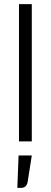

<svg xmlns="http://www.w3.org/2000/svg" viewBox="-20 -685 246 930"><path d="M134 -665V0H72V-665ZM134 68 114 196Q111 211 103 218Q95 225 82 225H64L70 68Z"/></svg>

Font: Blinker Light
Style: Regular
Weight: 300
Designer: Juergen Huber
Foundry: supertype
Version: Version 1.017;hotconv 1.0.117;makeotfexe 2.5.65602